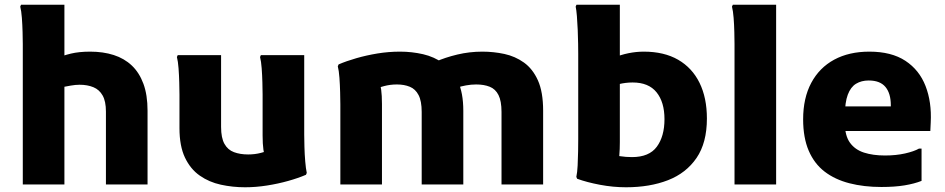

<svg xmlns="http://www.w3.org/2000/svg" viewBox="-20 -780 3997 812"><path d="M76.4 0V-593.6Q76.4 -613.6 75.5 -644.2Q74.7 -674.8 72.5 -704.4Q70.3 -734 65.6 -752L69 -760H252.4V-473.6L215.2 -532Q245.1 -544.9 279.8 -553.3Q314.4 -561.6 361.6 -561.6Q416.2 -561.6 461 -547.3Q505.7 -532.9 537.4 -502.9Q569.1 -472.9 586.6 -425.6Q604 -378.4 604 -311.6V0H428V-308Q428 -351.6 414 -376.2Q400.1 -400.9 375 -411.2Q349.9 -421.6 316.4 -421.6Q299.5 -421.6 278.9 -418Q258.3 -414.4 241.8 -411.1Q225.2 -407.8 219.1 -406.8L252.4 -482.9V0Z M1016.4 12Q963.7 12 914 1.1Q864.3 -9.7 824.9 -37.3Q785.4 -64.8 762.2 -113.6Q739 -162.4 739 -238V-380.4Q739 -400.4 738.1 -431Q737.3 -461.6 735.1 -491.2Q732.9 -520.8 728.2 -538.8L731.6 -546.8H915V-243.2Q915 -196.8 929.3 -171.5Q943.5 -146.1 969.5 -136.5Q995.4 -126.8 1029.5 -126.8Q1058 -126.8 1083.1 -133.4Q1108.2 -139.9 1128.3 -146.2L1103.6 -107.5Q1097.5 -122.9 1094 -147.1Q1090.6 -171.2 1090.6 -207.2V-380.4Q1090.6 -400.4 1089.7 -431Q1088.9 -461.6 1086.7 -491.2Q1084.5 -520.8 1079.8 -538.8L1083.2 -546.8H1266.6V-210Q1266.6 -190 1267.5 -158.7Q1268.3 -127.4 1270.9 -97.1Q1273.4 -66.8 1277.4 -48.8L1274 -40.8Q1241 -26.6 1198.7 -14.8Q1156.4 -2.9 1109.6 4.5Q1062.7 12 1016.4 12Z M1419.4 0V-338.4Q1419.4 -358.4 1418.5 -389.7Q1417.7 -421 1415.5 -451.3Q1413.3 -481.6 1408.6 -499.6L1412 -507.6Q1445 -521.8 1487.1 -533.9Q1529.3 -546.1 1576.6 -553.9Q1623.9 -561.6 1672 -561.6Q1721.6 -561.6 1769 -550.8Q1816.3 -539.9 1854.8 -512.4Q1893.3 -484.8 1916.4 -436.1Q1939.4 -387.5 1939.4 -311.6V0H1763.4V-306.4Q1763.4 -352.8 1750.1 -378.1Q1736.9 -403.5 1713.1 -413.1Q1689.4 -422.8 1658.6 -422.8Q1630.1 -422.8 1604.1 -415.8Q1578.1 -408.8 1557.4 -401.6L1581.8 -441.5Q1588.6 -425.8 1592 -401.2Q1595.4 -376.6 1595.4 -340V0ZM2101 0V-306.4Q2101 -352.8 2088.2 -378.1Q2075.4 -403.5 2051.2 -413.1Q2027 -422.8 1993.8 -422.8Q1972.5 -422.8 1951.1 -418.9Q1929.7 -415.1 1911.8 -408.8L1822.2 -519Q1862.4 -536.9 1914 -549.3Q1965.6 -561.6 2019.8 -561.6Q2067.7 -561.6 2113.2 -551.8Q2158.7 -542 2195.8 -515.5Q2232.9 -489 2255 -440Q2277 -391 2277 -311.6V0Z M2627.4 12Q2572.9 12 2517.4 1.5Q2461.9 -9 2420.8 -24L2417.4 -32Q2421.4 -50 2422.9 -79.6Q2424.4 -109.2 2424.9 -139.8Q2425.4 -170.4 2425.4 -190.4V-551.6Q2425.4 -566.6 2425 -594.2Q2424.7 -621.8 2423.3 -653.3Q2422 -684.8 2419.8 -711.9Q2417.6 -739 2414.6 -752L2418 -760H2601.4V-178.8Q2601.4 -148.1 2599.3 -124.5Q2597.1 -100.9 2596.2 -83.8L2566.2 -123Q2576.9 -123.4 2602 -119.5Q2627 -115.6 2652.6 -115.6Q2725.5 -115.6 2757.8 -159.5Q2790.2 -203.4 2790.2 -276Q2790.2 -348 2756.7 -389.6Q2723.2 -431.2 2655.4 -431.2Q2640.6 -431.2 2625.8 -429.4Q2611 -427.6 2596.6 -424Q2582.1 -420.4 2569.4 -415.6V-533.6Q2605.8 -548.6 2638.5 -555.1Q2671.2 -561.6 2702.6 -561.6Q2788.6 -561.6 2848 -527.3Q2907.4 -492.9 2938.5 -429.6Q2969.6 -366.2 2969.6 -278.8Q2969.6 -176.2 2925.8 -112Q2882 -47.9 2805 -17.9Q2728 12 2627.4 12Z M3086.4 0V-593.4Q3086.4 -613.6 3085.6 -644.2Q3084.9 -674.8 3082.6 -704.4Q3080.3 -734 3075.6 -752L3079.3 -760H3262.4V0Z M3707.4 10.8Q3633.5 10.8 3572.5 -4.9Q3511.4 -20.6 3467.6 -54.1Q3423.8 -87.7 3400.2 -142.6Q3376.6 -197.6 3376.6 -275.4Q3376.6 -365.3 3410.9 -429.5Q3445.2 -493.7 3508 -527.7Q3570.8 -561.6 3656.6 -561.6Q3750.2 -561.6 3809.1 -522.8Q3868 -484 3894.3 -416.2Q3920.6 -348.4 3916.2 -262.4L3914.5 -226H3485.4V-330H3747.4V-335.2Q3747.4 -385 3724.7 -412.3Q3702 -439.6 3653.8 -439.6Q3623 -439.6 3600.3 -425.8Q3577.6 -412 3565.4 -379.5Q3553.2 -347 3553.2 -291.2V-258.6Q3553.2 -206.1 3574.6 -176.5Q3596 -146.8 3634.1 -134.6Q3672.1 -122.4 3722.6 -122.4Q3769.4 -122.4 3807.5 -131Q3845.6 -139.6 3866.6 -151.6H3877.4V-15Q3847.1 -3 3805.7 3.9Q3764.2 10.8 3707.4 10.8Z"/></svg>

Font: Kufam
Style: Regular
Weight: 400
Designer: Wael Morcos, Artur Schmal
Foundry: Original Type
Version: Version 1.301; ttfautohint (v1.8.3)